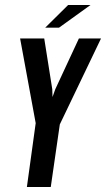

<svg xmlns="http://www.w3.org/2000/svg" viewBox="-20 -744 422 764"><path d="M87 0 122 -254 60 -591H156L188 -389L189 -358L200 -389L294 -591H382L218 -249L182 0ZM160 -634 251 -724H340L215 -634Z"/></svg>

Font: Alumni Sans Thin SemiBold
Style: Italic
Weight: 600
Italic angle: -8°
Version: Version 1.016